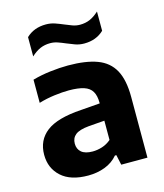

<svg xmlns="http://www.w3.org/2000/svg" viewBox="-117 -874 833 973"><g transform="rotate(-15 299.0 -388.0)"><path d="M225.5 10Q133.5 10 84.8 -34.2Q36 -78.5 36 -149Q36 -225.5 92.8 -269Q149.5 -312.5 276 -320.5L404.5 -330.5L421 -241L292 -231Q242.5 -226.5 221.5 -209.8Q200.5 -193 200.5 -163.5Q200.5 -135 220 -118.5Q239.5 -102 278.5 -102Q303 -102 328.5 -110Q354 -118 375.5 -136.5V-330.5Q375.5 -369 362.2 -391.2Q349 -413.5 319.2 -423Q289.5 -432.5 241 -432.5Q207.5 -432.5 164.8 -427Q122 -421.5 82.5 -409.5V-531Q126 -543.5 176.2 -549.5Q226.5 -555.5 269.5 -555.5Q362.5 -555.5 421.8 -533.5Q481 -511.5 509.5 -459.8Q538 -408 538 -318.5V0H400.5L389 -53H381.5Q354.5 -21 313.8 -5.5Q273 10 225.5 10ZM379 -641.5Q354 -641.5 331.8 -649.5Q309.5 -657.5 288.5 -666.5Q269 -675 250.2 -681.5Q231.5 -688 211.5 -688Q183 -688 159.5 -678Q136 -668 111.5 -645.5V-746.5Q152 -785.5 215 -785.5Q240 -785.5 262.2 -777.8Q284.5 -770 305.5 -761Q325 -752.5 344 -745.8Q363 -739 382.5 -739Q411.5 -739 435 -749.2Q458.5 -759.5 482.5 -781.5V-680.5Q442 -641.5 379 -641.5Z"/></g></svg>

Font: Encode Sans SemiExpanded
Style: Bold
Weight: 700
Width: 6
Designer: Multiple Designers
Foundry: Impallari Type
Version: Version 3.002